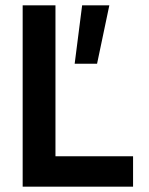

<svg xmlns="http://www.w3.org/2000/svg" viewBox="-20 -700 559 720"><path d="M65 -680H188V-114H479V0H65ZM288 -680H390L344 -461H260Z"/></svg>

Font: Teachers SemiBold
Style: Regular
Weight: 600
Designer: Alfredo Marco Pradil & Chank Diesel
Version: Version 0.009